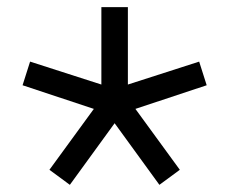

<svg xmlns="http://www.w3.org/2000/svg" viewBox="-20 -568 640 536"><path d="M300 -224 425 -52 482 -94 358 -264 557 -330 536 -396 337 -332V-548H263V-332L64 -396L43 -330L242 -264L118 -94L175 -52Z"/></svg>

Font: IBM Plex Mono
Style: Regular
Weight: 400
Monospace: yes
Designer: Mike Abbink, Paul van der Laan, Pieter van Rosmalen
Foundry: Bold Monday
Version: Version 2.004